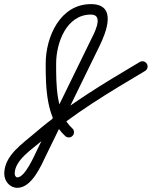

<svg xmlns="http://www.w3.org/2000/svg" viewBox="-130 -574 726 919"><path d="M217.8 75.6C227 65.4 226.2 49.6 216 40.3C137.5 -30.5 138.7 -172.5 138.7 -269.4C138.7 -367.9 187.3 -504.3 305.3 -504.3C372.6 -504.3 315.9 -405.4 301.6 -376.2C216.7 -202.3 131.7 -28.5 46.8 145.4C46.8 145.4 46.8 145.4 46.8 145.4C46.8 145.5 46.8 145.5 46.8 145.5C32.1 175.9 -10.9 275 -47 275C-55.5 275 -59.6 264.4 -59.6 257.2C-59.6 192.1 24.1 139.8 70.2 100.1C222.8 -31.2 392.1 -132 564.3 -234.3C576.1 -241.3 580 -256.6 573 -268.5C565.9 -280.4 550.6 -284.3 538.7 -277.2C364.1 -173.5 192.4 -71.1 37.6 62.2C-22.2 113.6 -109.6 170.3 -109.6 257.2C-109.6 292.4 -83.7 325 -47 325C21.9 325 66.3 220.2 91.8 167.2C91.8 167.2 91.8 167.2 91.8 167.3C91.8 167.3 91.7 167.3 91.7 167.3C176.7 -6.5 261.6 -180.4 346.5 -354.2C379.1 -420.8 431.8 -554.3 305.3 -554.3C157.3 -554.3 88.7 -397.1 88.7 -269.4C88.7 -155.4 90.9 -5.3 182.5 77.4C192.7 86.7 208.5 85.9 217.8 75.6Z"/></svg>

Font: FRB American Cursive Guidelines Arrows Semibold
Style: Italic
Weight: 600
Italic angle: -25°
Version: Version 2.0;Modular Font Editor K font №1